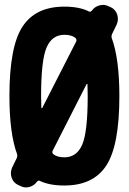

<svg xmlns="http://www.w3.org/2000/svg" viewBox="-20 -768 540 805"><path d="M347.7 -365.2Q347.7 -374 347.2 -390.6Q346.7 -407.2 346.7 -414.1Q346.7 -416 345.2 -416Q343.8 -416 342.8 -415L200.2 -134.8Q197.3 -127 204.1 -121.1Q220.7 -108.4 250 -108.4Q301.8 -108.4 324.7 -161.6Q347.7 -214.8 347.7 -365.2ZM152.3 -365.2Q152.3 -356.4 152.8 -339.8Q153.3 -323.2 153.3 -316.4Q153.3 -314.5 154.8 -314.5Q156.2 -314.5 157.2 -315.4L299.8 -594.7Q302.7 -602.5 295.9 -609.4Q279.3 -622.1 250 -622.1Q198.2 -622.1 175.3 -568.8Q152.3 -515.6 152.3 -365.2ZM467.8 -662.1 449.2 -624Q446.3 -615.2 448.2 -609.4Q480.5 -521.5 480.5 -365.2Q480.5 -158.2 425.8 -74.2Q371.1 9.8 250 9.8Q186.5 9.8 146.5 -9.8Q140.6 -12.7 134.8 -5.9Q123 10.7 102.5 16.1Q82 21.5 63.5 10.7L56.6 7.8Q35.2 -2 28.3 -24.4Q21.5 -46.9 32.2 -68.4L50.8 -106.4Q53.7 -115.2 51.8 -121.1Q19.5 -209 19.5 -365.2Q19.5 -572.3 74.2 -656.2Q128.9 -740.2 250 -740.2Q313.5 -740.2 353.5 -719.7Q359.4 -716.8 365.2 -723.6Q377 -740.2 397.5 -745.6Q418 -751 436.5 -741.2L443.4 -738.3Q464.8 -728.5 471.7 -706.1Q478.5 -683.6 467.8 -662.1Z"/></svg>

Font: Rounded Mgen+ 2m bold
Style: Bold
Weight: 700
Designer: [Source Han Sans]
Ryoko NISHIZUKA  (kana & ideographs); Paul D. Hunt (Latin, Greek & Cyrillic); Wenlong ZHANG  (bopomofo
Version: Version 1.059.20150602